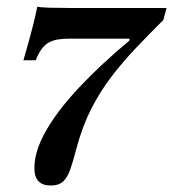

<svg xmlns="http://www.w3.org/2000/svg" viewBox="-20 -441 523 580"><path d="M133.1 119.4Q108.9 119.4 96.4 106.5Q83.9 93.5 83.9 66.9Q83.9 15.3 119 -46Q154 -107.3 218.5 -176.2Q283.1 -245.2 371 -318.5V-324.2H188.7Q159.7 -324.2 141.1 -318.5Q122.6 -312.9 110.1 -298.4Q97.6 -283.9 87.9 -258.9H50.8Q68.5 -320.2 77.8 -356.5Q87.1 -392.7 92.7 -421Q100.8 -418.5 130.2 -417.7Q159.7 -416.9 189.5 -416.9H483.1L473.4 -380.6Q429.8 -337.1 390.3 -295.6Q350.8 -254 316.5 -209.3Q282.3 -164.5 255.2 -111.3Q228.2 -58.1 210.5 8.9Q201.6 43.5 193.1 68.5Q184.7 93.5 171.4 106.5Q158.1 119.4 133.1 119.4Z"/></svg>

Font: Playfair 9pt
Style: Bold Italic
Weight: 700
Italic angle: -15.6°
Designer: Claus Eggers Sørensen
Foundry: Claus Eggers Sørensen
Version: Version 2.203